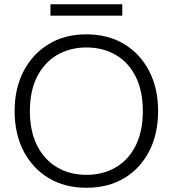

<svg xmlns="http://www.w3.org/2000/svg" viewBox="-20 -874 815 906"><path d="M387 12Q286 12 210 -33.5Q134 -79 91.5 -160.5Q49 -242 49 -350Q49 -457 91.5 -538.5Q134 -620 210 -666Q286 -712 387 -712Q490 -712 566 -666Q642 -620 684 -538.5Q726 -457 726 -350Q726 -242 684 -160.5Q642 -79 566.5 -33.5Q491 12 387 12ZM388 -49Q467 -49 527.5 -85Q588 -121 621 -188.5Q654 -256 654 -350Q654 -444 621 -511Q588 -578 527.5 -614Q467 -650 388 -650Q309 -650 248.5 -614Q188 -578 154.5 -511Q121 -444 121 -350Q121 -256 154.5 -188.5Q188 -121 248.5 -85Q309 -49 388 -49ZM218 -800V-854H557V-800Z"/></svg>

Font: DM Sans 16pt Light
Style: Regular
Weight: 300
Version: Version 4.004;gftools[0.9.30]